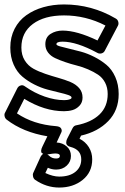

<svg xmlns="http://www.w3.org/2000/svg" viewBox="-37 -592 569 872"><path d="M-14.2 -80.1 41 -189.9Q43.5 -195.3 47.9 -199.2Q52.2 -203.1 60.1 -204.6Q67.9 -206.1 77.1 -199.2Q119.6 -169.4 166.3 -153.3Q212.9 -137.2 253.9 -137.2Q268.6 -137.2 276.9 -139.9Q285.2 -142.6 286.6 -144.8Q288.1 -147 288.1 -148.9Q288.1 -155.3 272.7 -160.6Q257.3 -166 232.7 -171.6Q208 -177.2 178.2 -185.3Q148.4 -193.4 118.9 -208.3Q89.4 -223.1 64.7 -243.9Q40 -264.6 24.9 -298.8Q9.8 -333 9.8 -376Q9.8 -423.3 29.3 -461.2Q48.8 -499 82.5 -522.9Q116.2 -546.9 159.9 -559.3Q203.6 -571.8 253.9 -571.8Q379.9 -571.8 488.8 -507.8Q497.6 -502.9 500.2 -492.7Q502.9 -482.4 498 -474.1L439 -361.8Q434.6 -352.5 424.3 -349.6Q414.1 -346.7 404.8 -352.1Q311 -402.8 247.1 -402.8Q219.2 -402.8 219.2 -391.1Q219.2 -386.2 234.9 -381.6Q250.5 -377 275.4 -371.3Q300.3 -365.7 330.6 -357.4Q360.8 -349.1 391.1 -333.7Q421.4 -318.4 446.3 -297.6Q471.2 -276.9 486.6 -242.4Q502 -208 502 -165Q502 -90.8 454.8 -42.2Q407.7 6.3 331.1 23.9L324.2 38.1Q351.1 51.8 366.5 76.4Q381.8 101.1 381.8 131.8Q381.8 189.9 338.6 224.9Q295.4 259.8 231.9 259.8Q173.8 259.8 123 225.1Q115.7 220.2 113.3 210.7Q110.8 201.2 113.8 193.8L146 123Q146.5 121.6 147.5 119.6Q148.4 117.7 152.1 113Q155.8 108.4 159.9 106.4Q164.1 104.5 171.1 106.2Q178.2 107.9 186 115.2Q198.7 127.9 217.8 127.9Q234.9 127.9 234.9 116.2Q234.9 105 213.9 105Q204.6 105 182.1 108.9H170.9Q170.9 108.4 167.5 108.9Q164.1 109.4 160.2 107.4Q156.2 105.5 152.8 102.5Q149.4 99.6 149.9 91.8Q150.4 84 155.8 73.2L178.2 26.9Q67.9 8.8 -6.8 -48.8Q-14.2 -54.7 -16.1 -64.2Q-18.1 -73.7 -14.2 -80.1ZM40 -77.1Q114.3 -26.9 217.8 -19Q235.4 -17.6 240.5 -8.5Q245.6 0.5 241.7 8.8L237.8 17.1L220.2 55.2Q247.6 56.6 266.4 73.5Q285.2 90.3 285.2 116.2Q285.2 142.6 265.9 160.4Q246.6 178.2 217.8 178.2Q198.7 178.2 180.2 169.9L168.9 193.8Q203.6 210 231.9 210Q278.8 210 305.4 188.5Q332 167 332 131.8Q332 87.9 283.2 75.2Q273.4 72.8 268.6 67.9Q263.7 63 263.7 57.1Q263.7 51.3 264.6 47.4Q265.6 43.5 267.1 40L292 -8.8Q298.3 -21.5 309.1 -22.9Q377.4 -36.1 414.8 -72Q452.1 -107.9 452.1 -165Q452.1 -194.3 440.2 -217Q428.2 -239.7 408.2 -252.9Q388.2 -266.1 362.8 -277.1Q337.4 -288.1 310.8 -294.7Q284.2 -301.3 258.8 -310.1Q233.4 -318.8 213.4 -328.1Q193.4 -337.4 181.2 -353.5Q168.9 -369.6 168.9 -391.1Q168.9 -422.9 192.6 -438Q216.3 -453.1 247.1 -453.1Q312 -453.1 405.8 -408.2L441.9 -476.1Q352.5 -522 253.9 -522Q164.6 -522 112.3 -483.2Q60.1 -444.3 60.1 -376Q60.1 -342.3 75.2 -317.9Q90.3 -293.5 114.7 -280Q139.2 -266.6 168.9 -256.6Q198.7 -246.6 228.3 -238.3Q257.8 -230 282.5 -219.7Q307.1 -209.5 322.5 -191.9Q337.9 -174.3 337.9 -148.9Q337.9 -126.5 324 -111.8Q310.1 -97.2 292.2 -92Q274.4 -86.9 253.9 -86.9Q165 -86.9 73.2 -143.1Z"/></svg>

Font: Trueno Bold Outline
Style: Regular
Weight: 700
Width: 6
Designer: Julieta Ulanovsky
Foundry: Julieta Ulanovsky
Version: Version 3.001b | FøM Fix